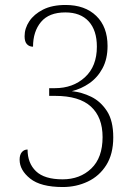

<svg xmlns="http://www.w3.org/2000/svg" viewBox="-20 -744 551 773"><path d="M233 9Q144 9 101.5 -25Q59 -59 59 -101Q59 -121 68 -131.5Q77 -142 91 -142Q91 -87 125 -54.5Q159 -22 232 -22Q302 -22 347.5 -65.5Q393 -109 393 -192Q393 -272 346 -315Q299 -358 202 -358H178V-389H201Q274 -389 322 -433Q370 -477 370 -556Q370 -622 337 -658Q304 -694 243 -694Q177 -694 145 -655.5Q113 -617 113 -556Q98 -556 88.5 -566Q79 -576 79 -598Q79 -630 98 -658.5Q117 -687 153.5 -705.5Q190 -724 244 -724Q322 -724 367.5 -680Q413 -636 413 -559Q413 -507 393 -469.5Q373 -432 340 -409Q307 -386 269 -377Q309 -373 347 -354.5Q385 -336 410.5 -297Q436 -258 436 -191Q436 -124 408 -79.5Q380 -35 333.5 -13Q287 9 233 9Z"/></svg>

Font: Noto Serif Khmer SemiCondensed ExtraLight
Style: Regular
Weight: 200
Width: 4
Designer: Danh Hong and the Monotype Design Team
Foundry: Monotype Imaging Inc.
Version: Version 2.004; ttfautohint (v1.8.4.7-5d5b)